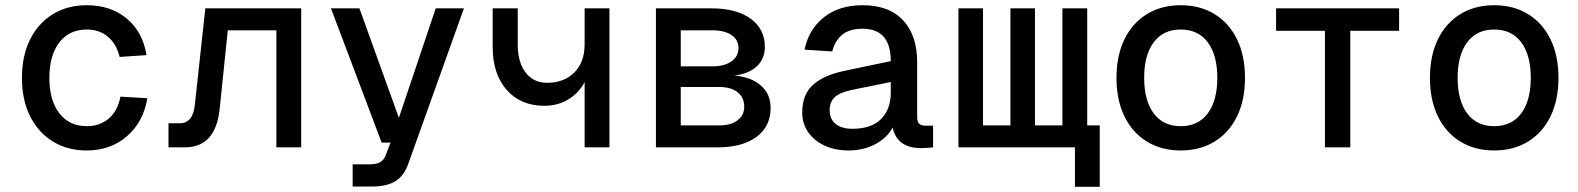

<svg xmlns="http://www.w3.org/2000/svg" viewBox="-20 -564 6040 735"><path d="M312 12Q238 12 182 -22.5Q126 -57 95 -119.5Q64 -182 64 -266Q64 -350 95 -412.5Q126 -475 182 -509.5Q238 -544 312 -544Q403 -544 464.5 -493.5Q526 -443 541 -353L438 -346Q426 -396 393 -423.5Q360 -451 313 -451Q245 -451 207 -401.5Q169 -352 169 -266Q169 -180 207 -130.5Q245 -81 313 -81Q361 -81 395.5 -109.5Q430 -138 441 -194L544 -188Q529 -97 466 -42.5Q403 12 312 12Z M625 0V-92H668Q719 -92 726 -164L766 -532H1133V0H1038V-448H852L821 -148Q806 0 688 0Z M1330 150V65H1395Q1422 65 1436 56.5Q1450 48 1457 29L1475 -18H1441L1247 -532H1356L1507 -113L1648 -532H1756L1544 60Q1528 108 1494.5 129Q1461 150 1405 150Z M2218 0V-250Q2197 -209 2156.5 -184Q2116 -159 2064 -159Q1973 -159 1919.5 -220Q1866 -281 1866 -385V-532H1962V-393Q1962 -326 1992 -286.5Q2022 -247 2074 -247Q2139 -247 2178.5 -286.5Q2218 -326 2218 -394V-532H2313V0Z M2491 0V-532H2705Q2799 -532 2853.5 -492.5Q2908 -453 2908 -384Q2908 -339 2877 -310Q2846 -281 2791 -275Q2856 -269 2893 -236.5Q2930 -204 2930 -151Q2930 -80 2876 -40Q2822 0 2728 0ZM2586 -310H2707Q2753 -310 2780 -329Q2807 -348 2807 -380Q2807 -412 2780 -430Q2753 -448 2707 -448H2586ZM2586 -84H2734Q2778 -84 2803.5 -103.5Q2829 -123 2829 -155Q2829 -191 2803.5 -211Q2778 -231 2734 -231H2586Z M3228 12Q3178 12 3138 -6Q3098 -24 3074.5 -57Q3051 -90 3051 -134Q3051 -202 3092.5 -239.5Q3134 -277 3218 -294L3390 -330Q3390 -454 3282 -454Q3232 -454 3204 -431Q3176 -408 3166 -367L3060 -374Q3075 -450 3133 -497Q3191 -544 3282 -544Q3384 -544 3437.5 -486Q3491 -428 3491 -326V-116Q3491 -98 3498.5 -90.5Q3506 -83 3522 -83H3552V0Q3546 1 3532.5 2Q3519 3 3506 3Q3414 3 3397 -76Q3377 -37 3331.5 -12.5Q3286 12 3228 12ZM3243 -71Q3316 -71 3353 -108.5Q3390 -146 3390 -209V-250L3242 -220Q3194 -210 3175 -191.5Q3156 -173 3156 -142Q3156 -108 3179 -89.5Q3202 -71 3243 -71Z M3649 0V-532H3743V-84H3848V-532H3942V-84H4047V-532H4142V-84H4190V151H4095V0Z M4500 12Q4426 12 4370.5 -22Q4315 -56 4284.5 -118.5Q4254 -181 4254 -266Q4254 -351 4284.5 -413.5Q4315 -476 4370.5 -510Q4426 -544 4500 -544Q4574 -544 4629.5 -510Q4685 -476 4715.5 -413.5Q4746 -351 4746 -266Q4746 -181 4715.5 -118.5Q4685 -56 4629.5 -22Q4574 12 4500 12ZM4500 -81Q4567 -81 4603.5 -130Q4640 -179 4640 -266Q4640 -353 4603.5 -402Q4567 -451 4500 -451Q4433 -451 4396.5 -402Q4360 -353 4360 -266Q4360 -179 4396.5 -130Q4433 -81 4500 -81Z M5052 0V-446H4865V-532H5336V-446H5149V0Z M5700 12Q5626 12 5570.5 -22Q5515 -56 5484.5 -118.5Q5454 -181 5454 -266Q5454 -351 5484.5 -413.5Q5515 -476 5570.5 -510Q5626 -544 5700 -544Q5774 -544 5829.5 -510Q5885 -476 5915.5 -413.5Q5946 -351 5946 -266Q5946 -181 5915.5 -118.5Q5885 -56 5829.5 -22Q5774 12 5700 12ZM5700 -81Q5767 -81 5803.5 -130Q5840 -179 5840 -266Q5840 -353 5803.5 -402Q5767 -451 5700 -451Q5633 -451 5596.5 -402Q5560 -353 5560 -266Q5560 -179 5596.5 -130Q5633 -81 5700 -81Z"/></svg>

Font: Geist Mono Medium
Style: Regular
Weight: 500
Monospace: yes
Designer: Basement.studio, Andrés Briganti, Mateo Zaragoza
Foundry: Basement.studio, Vercel, Andrés Briganti, Guido Ferreyra, Mateo Zaragoza
Version: Version 1.500; ttfautohint (v1.8.4.7-5d5b)